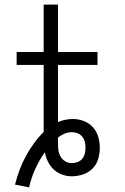

<svg xmlns="http://www.w3.org/2000/svg" viewBox="-20 -755 540 831"><path d="M106 56Q115 15 132.5 -23.5Q150 -62 174 -96Q178 -75 187.5 -55.5Q197 -36 212.5 -21.5Q228 -7 248.5 0.5Q269 8 290 8Q315 8 339 0Q363 -8 380.5 -25.5Q398 -43 405 -67Q412 -91 412 -116Q412 -116 412 -116Q412 -116 412 -116Q412 -116 412 -116Q412 -116 412 -116Q412 -140 405 -163.5Q398 -187 381.5 -205Q365 -223 342 -231.5Q319 -240 295 -240Q279 -240 262.5 -236.5Q246 -233 231 -227V-474H402V-530H231V-735H169V-530H52V-474H169V-184Q146 -161 126.5 -134Q107 -107 91.5 -78.5Q76 -50 64.5 -19Q53 12 45 44ZM290 -49Q275 -49 262 -57Q249 -65 241.5 -78.5Q234 -92 232.5 -107Q231 -122 231 -137Q231 -140 231 -143Q231 -146 231 -149V-151Q231 -153 231 -155.5Q231 -158 231 -160Q244 -170 259.5 -176.5Q275 -183 291 -183Q304 -183 316 -178Q328 -173 336 -163.5Q344 -154 347 -141.5Q350 -129 350 -116Q350 -103 347 -90.5Q344 -78 336 -68Q328 -58 315.5 -53.5Q303 -49 290 -49Z"/></svg>

Font: Iosevka SS09 Light
Style: Regular
Weight: 300
Monospace: yes
Designer: Belleve Invis
Foundry: Belleve Invis
Version: Version 5.2.1; ttfautohint (v1.8.3)